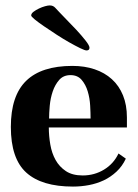

<svg xmlns="http://www.w3.org/2000/svg" viewBox="-20 -678 508 708"><path d="M247 -435Q292 -435 329 -422.5Q366 -410 392.5 -386Q419 -362 433.5 -326.5Q448 -291 448 -245V-208H160Q160 -177 165.5 -145Q171 -113 185 -88Q199 -63 223 -47Q247 -31 285 -31Q328 -31 363.5 -52.5Q399 -74 417 -112L444 -93Q431 -65 409.5 -45Q388 -25 362.5 -13Q337 -1 308 4.5Q279 10 249 10Q134 10 77 -41.5Q20 -93 20 -210Q20 -325 76.5 -380Q133 -435 247 -435ZM314 -241Q314 -261 312.5 -288.5Q311 -316 303.5 -341Q296 -366 281 -383.5Q266 -401 240 -401Q214 -401 198.5 -383.5Q183 -366 174.5 -341Q166 -316 163.5 -288.5Q161 -261 161 -241ZM95 -621Q95 -628 103.5 -634.5Q112 -641 123.5 -646.5Q135 -652 146 -655Q157 -658 163 -658Q176 -658 183.5 -649.5Q191 -641 199 -633Q206 -625 224.5 -606.5Q243 -588 262 -567.5Q281 -547 295.5 -528.5Q310 -510 310 -502Q310 -492 299 -492Q293 -492 275.5 -500.5Q258 -509 235 -522Q212 -535 187.5 -551Q163 -567 142.5 -581Q122 -595 108.5 -606Q95 -617 95 -621Z"/></svg>

Font: Gamine
Style: Bold
Weight: 700
Designer: Tapiwanashe Sebastian Garikayi
Version: Version 1.000